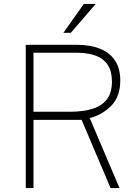

<svg xmlns="http://www.w3.org/2000/svg" viewBox="-20 -949 682 969"><path d="M538 0 392 -344H149V0H110V-723H365Q435.5 -723 485 -703Q534.5 -683 560.8 -643Q587 -603 587 -544Q587 -461.5 541.8 -415.5Q496.5 -369.5 433 -353L583 0ZM545 -537Q545 -588 524.5 -620.2Q504 -652.5 464 -667.8Q424 -683 364 -683H149V-385H331Q402 -385 449.2 -400.5Q496.5 -416 520.8 -449.5Q545 -483 545 -537ZM463 -929 337.5 -783.5H300L403 -929Z"/></svg>

Font: Public Sans VF
Style: Regular
Weight: 400
Designer: Pablo Impallari, Rodrigo Fuenzalida (Modified by Dan O. Williams and USWDS)
Version: Version 1.003